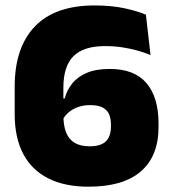

<svg xmlns="http://www.w3.org/2000/svg" viewBox="-20 -673 634 706"><path d="M305.5 13.5Q218 13.5 157.2 -17.2Q96.5 -48 65.2 -107.5Q34 -167 34 -253V-354.5Q34 -498 108 -575.5Q182 -653 328 -653Q388 -653 435.8 -643Q483.5 -633 516.5 -619L533.5 -470.5Q511 -480 485 -487.2Q459 -494.5 429.5 -499Q400 -503.5 366 -503.5Q287.5 -503.5 250.2 -466.5Q213 -429.5 213 -350V-250.5Q213 -211 223.2 -185.5Q233.5 -160 255 -147.5Q276.5 -135 309.5 -135Q351 -135 369.5 -153.5Q388 -172 388 -208V-214Q388 -237 381 -253Q374 -269 357.2 -277.8Q340.5 -286.5 311 -286.5Q288 -286.5 268.2 -279.8Q248.5 -273 233.8 -261Q219 -249 210.5 -232.5L189.5 -311H218Q226 -341.5 245.5 -366Q265 -390.5 299 -405Q333 -419.5 383.5 -419.5Q474.5 -419.5 518.8 -367.2Q563 -315 563 -218V-206.5Q563 -99 498 -42.8Q433 13.5 305.5 13.5Z"/></svg>

Font: Anek Latin Medium ExtraBold
Style: Regular
Weight: 800
Version: Version 1.003